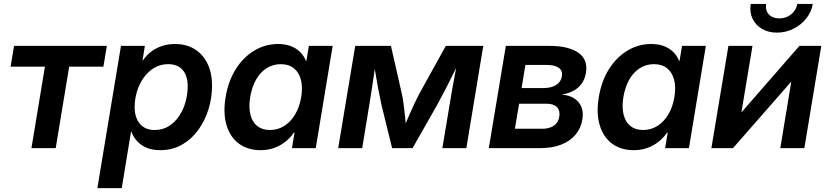

<svg xmlns="http://www.w3.org/2000/svg" viewBox="-20 -757 4231 981"><path d="M140.6 0 209.5 -416.5H34.2L51.8 -522.5H525.9L508.3 -416.5H333.5L264.6 0Z M477.5 204.1 598.1 -522.5H720.2L708 -447.3H709.5Q727.5 -474.6 752.7 -493.4Q777.8 -512.2 808.3 -522.2Q838.9 -532.2 874 -532.2Q932.1 -532.2 974.6 -505.9Q1017.1 -479.5 1040.3 -431.6Q1063.5 -383.8 1063.5 -318.8Q1063.5 -258.8 1045.7 -200.2Q1027.8 -141.6 993.7 -94Q959.5 -46.4 910.4 -18.1Q861.3 10.3 797.9 10.3Q759.3 10.3 730.2 -1.7Q701.2 -13.7 681.4 -34.9Q661.6 -56.2 651.4 -84H649.4L602.1 204.1ZM770.5 -92.8Q811.5 -92.8 843 -112.8Q874.5 -132.8 896 -165.3Q917.5 -197.8 928.2 -237.1Q939 -276.4 939 -315.4Q939 -370.1 913.1 -399.7Q887.2 -429.2 839.8 -429.2Q799.3 -429.2 767.3 -409.9Q735.4 -390.6 713.1 -358.6Q690.9 -326.7 679.4 -287.8Q668 -249 668 -210.4Q668 -155.8 694.8 -124.3Q721.7 -92.8 770.5 -92.8Z M1311.5 10.3Q1245.1 10.3 1200.2 -23.4Q1155.3 -57.1 1137.2 -118.2Q1119.1 -179.2 1132.8 -261.2Q1146.5 -343.3 1184.8 -404.1Q1223.1 -464.8 1279.3 -498.5Q1335.4 -532.2 1400.9 -532.2Q1437.5 -532.2 1465.6 -521.5Q1493.7 -510.7 1513.2 -491.5Q1532.7 -472.2 1543 -446.3H1545.4L1558.1 -522.5H1679.7L1593.3 0H1471.7L1484.9 -79.6H1481.9Q1462.9 -52.2 1437 -32Q1411.1 -11.7 1379.6 -0.7Q1348.1 10.3 1311.5 10.3ZM1358.9 -92.8Q1399.4 -92.8 1432.6 -113.8Q1465.8 -134.8 1488.3 -172.9Q1510.7 -210.9 1519 -261.2Q1527.3 -312.5 1517.3 -350.1Q1507.3 -387.7 1481.2 -408.4Q1455.1 -429.2 1414.6 -429.2Q1375.5 -429.2 1343.3 -409.2Q1311 -389.2 1289.3 -351.8Q1267.6 -314.5 1258.3 -261.2Q1250 -209 1259.5 -171.1Q1269 -133.3 1294.4 -113Q1319.8 -92.8 1358.9 -92.8Z M1708 0 1794.9 -522.5H1977.5L2034.2 -272.9Q2039.1 -249.5 2042.2 -225.1Q2045.4 -200.7 2047.9 -176.5Q2050.3 -152.3 2052.7 -129.6Q2055.2 -106.9 2057.6 -86.9H2035.2Q2044.4 -106.9 2054.2 -129.9Q2064 -152.8 2074.5 -177Q2085 -201.2 2096.2 -225.3Q2107.4 -249.5 2119.6 -272.9L2257.8 -522.5H2449.2L2362.8 0H2240.2L2276.9 -220.2Q2282.2 -252.9 2287.6 -283.9Q2293 -314.9 2298.6 -345Q2304.2 -375 2309.6 -404.5Q2314.9 -434.1 2320.3 -463.9H2336.9Q2317.4 -423.8 2297.6 -383.5Q2277.8 -343.3 2257.1 -302.7Q2236.3 -262.2 2213.4 -220.7L2087.9 0H1983.4L1929.2 -220.7Q1919.9 -262.7 1912.4 -303.2Q1904.8 -343.8 1898.4 -383.8Q1892.1 -423.8 1885.7 -463.9H1903.8Q1899.4 -434.1 1895 -404.5Q1890.6 -375 1886.2 -345Q1881.8 -314.9 1877 -284.2Q1872.1 -253.4 1866.7 -220.2L1830.6 0Z M2477.5 0 2564.5 -522.5H2788.6Q2884.8 -522.5 2935.1 -487.5Q2985.4 -452.6 2973.6 -383.8Q2965.8 -338.9 2934.6 -310.5Q2903.3 -282.2 2850.1 -273.9Q2889.2 -270.5 2914.6 -253.9Q2939.9 -237.3 2950.7 -210.2Q2961.4 -183.1 2955.6 -146.5Q2948.2 -101.6 2920.4 -68.6Q2892.6 -35.6 2846.7 -17.8Q2800.8 0 2737.3 0ZM2610.8 -99.1H2750.5Q2787.1 -99.1 2809.8 -114.7Q2832.5 -130.4 2837.4 -160.2Q2842.8 -191.9 2825.7 -209.5Q2808.6 -227.1 2772 -227.1H2632.3ZM2645 -307.1H2757.3Q2796.9 -307.1 2821.8 -323Q2846.7 -338.9 2851.1 -367.7Q2855.5 -395.5 2835 -410.4Q2814.5 -425.3 2772.5 -425.3H2664.6Z M3218.3 10.3Q3151.9 10.3 3106.9 -23.4Q3062 -57.1 3043.9 -118.2Q3025.9 -179.2 3039.6 -261.2Q3053.2 -343.3 3091.6 -404.1Q3129.9 -464.8 3186 -498.5Q3242.2 -532.2 3307.6 -532.2Q3344.2 -532.2 3372.3 -521.5Q3400.4 -510.7 3419.9 -491.5Q3439.5 -472.2 3449.7 -446.3H3452.1L3464.8 -522.5H3586.4L3500 0H3378.4L3391.6 -79.6H3388.7Q3369.6 -52.2 3343.8 -32Q3317.9 -11.7 3286.4 -0.7Q3254.9 10.3 3218.3 10.3ZM3265.6 -92.8Q3306.2 -92.8 3339.4 -113.8Q3372.6 -134.8 3395 -172.9Q3417.5 -210.9 3425.8 -261.2Q3434.1 -312.5 3424.1 -350.1Q3414.1 -387.7 3387.9 -408.4Q3361.8 -429.2 3321.3 -429.2Q3282.2 -429.2 3250 -409.2Q3217.8 -389.2 3196 -351.8Q3174.3 -314.5 3165 -261.2Q3156.7 -209 3166.3 -171.1Q3175.8 -133.3 3201.2 -113Q3226.6 -92.8 3265.6 -92.8Z M4089.8 0H3966.8L4022.5 -337.4H4020.5L3725.1 0H3614.7L3701.7 -522.5H3824.7L3768.6 -185.5H3770.5L4064.5 -522.5H4176.3ZM3949.7 -590.3Q3905.3 -590.3 3872.6 -609.9Q3839.8 -629.4 3824.5 -662.6Q3809.1 -695.8 3815.9 -736.8H3894.5Q3889.2 -704.1 3908.2 -683.6Q3927.2 -663.1 3961.9 -663.1Q3985.4 -663.1 4004.6 -672.6Q4023.9 -682.1 4036.9 -698.7Q4049.8 -715.3 4053.7 -736.8H4132.8Q4126 -695.8 4099.4 -662.6Q4072.8 -629.4 4033.7 -609.9Q3994.6 -590.3 3949.7 -590.3Z"/></svg>

Font: Inter 28pt SemiBold
Style: Italic
Weight: 600
Italic angle: -9.3988°
Designer: Rasmus Andersson
Foundry: rsms
Version: Version 4.001;git-66647c0bb